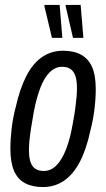

<svg xmlns="http://www.w3.org/2000/svg" viewBox="-20 -744 429 776"><path d="M154 12Q111 12 81.5 -3.5Q52 -19 37 -53Q22 -87 22 -142Q22 -182 27 -224.5Q32 -267 43 -309Q60 -385 86 -436Q112 -487 149.5 -513Q187 -539 235 -539Q278 -539 307.5 -523Q337 -507 352 -473.5Q367 -440 367 -384Q367 -344 361.5 -300.5Q356 -257 345 -215Q329 -140 302.5 -89.5Q276 -39 238.5 -13.5Q201 12 154 12ZM157 -53Q186 -53 208.5 -76Q231 -99 247.5 -142Q264 -185 274 -244Q281 -281 284.5 -307.5Q288 -334 289.5 -353Q291 -372 291 -388Q291 -419 284.5 -437.5Q278 -456 265 -465Q252 -474 231 -474Q204 -474 182 -453Q160 -432 144 -391.5Q128 -351 117 -294Q110 -255 105.5 -226Q101 -197 99 -176Q97 -155 97 -137Q97 -107 103.5 -88.5Q110 -70 123.5 -61.5Q137 -53 157 -53ZM275 -591 245 -721 246 -724H306L317 -591ZM190 -591 159 -721 161 -724H221L232 -591Z"/></svg>

Font: Archivo ExtraCondensed
Style: Italic
Weight: 400
Width: 2
Italic angle: -10°
Designer: Hector Gatti
Foundry: Omnibus-Type
Version: Version 2.001